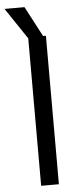

<svg xmlns="http://www.w3.org/2000/svg" viewBox="-106 -896 360 926"><g transform="rotate(-5 74.0 -432.5)"><path d="M140.6 -718.8V0H54.7V-718.8ZM62.5 -702.1 -46.9 -865.2H49.8L135.7 -702.1Z"/></g></svg>

Font: Inter Display V
Style: Regular
Weight: 400
Designer: Rasmus Andersson
Foundry: rsms
Version: Version 3.015;git-src